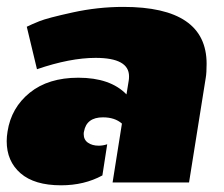

<svg xmlns="http://www.w3.org/2000/svg" viewBox="-23 -537 660 565"><path d="M-3.3 -121.7Q-3.3 -135 -0.8 -150Q10 -220 64.6 -264.2Q119.2 -308.3 207.5 -308.3Q301.7 -308.3 349.2 -259.2L355.8 -300Q356.7 -304.2 356.7 -312.5Q356.7 -366.7 258.3 -366.7Q183.3 -366.7 85.8 -333.3L55.8 -458.3Q69.2 -465 92.9 -474.6Q116.7 -484.2 190.8 -500.4Q265 -516.7 340 -516.7Q585 -516.7 585 -349.2Q585 -322.5 582.5 -308.3L533.3 0H308.3L335.8 -173.3Q315 -191.7 280 -191.7Q231.7 -191.7 224.2 -150Q223.3 -147.5 223.3 -142.5Q223.3 -125.8 235.8 -117.1Q248.3 -108.3 267.5 -108.3Q280 -108.3 292.5 -112.5L278.3 -20.8Q225 8.3 156.7 8.3Q78.3 8.3 37.5 -27.1Q-3.3 -62.5 -3.3 -121.7Z"/></svg>

Font: BoonTook
Style: Italic
Weight: 400
Italic angle: -9°
Designer: Sungsit Sawaiwan
Foundry: FontUni
Version: Version 3.0